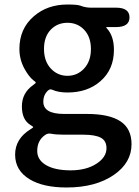

<svg xmlns="http://www.w3.org/2000/svg" viewBox="-20 -584 618 851"><path d="M275 247Q172 247 112 211Q47 172 47 101.5Q47 31 115 -11Q127 -18 127 -20.5Q127 -23 115 -30Q77 -53 77 -112.5Q77 -172 127 -207Q139 -216 139 -218Q139 -220 127 -229Q108 -244 88 -280Q66 -321 66 -367Q66 -457 130 -512Q190 -564 279 -564Q322 -564 336 -559Q359 -550 383 -550H494Q554 -550 554 -507Q554 -464 494 -464H454Q449 -464 452 -460Q485 -426 485 -363Q485 -276 425 -224Q368 -174 279 -174Q239 -174 212 -186Q202 -191 193 -183Q172 -164 172 -133Q172 -79 264 -79H365Q464 -79 513.5 -46.5Q563 -14 563 55Q563 137 485 191Q404 247 275 247ZM452 73Q452 40 427 26.5Q402 13 349 13H266Q229 13 208 9Q192 5 179 15Q145 39 145 85Q145 125 184.5 148Q224 171 293 171Q362 171 407 142Q452 113 452 73ZM205 -280.5Q235 -248 279 -248Q323 -248 353 -280.5Q383 -313 383 -366.5Q383 -420 353.5 -451.5Q324 -483 279 -483Q234 -483 204.5 -452Q175 -421 175 -367Q175 -313 205 -280.5Z"/></svg>

Font: Resource Han Rounded CN Medium
Style: Regular
Weight: 500
Designer: Cyano Hao (round all glyphs); Ryoko NISHIZUKA 西塚涼子 (kana, bopomofo & ideographs); Paul D. Hunt (Latin, Greek & Cyrillic)
Foundry: Cyano Hao
Version: 0.990